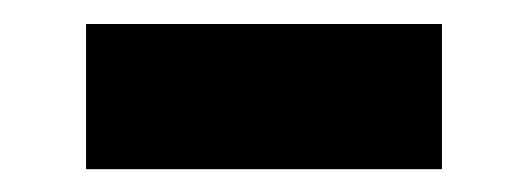

<svg xmlns="http://www.w3.org/2000/svg" viewBox="-20 -366 452 164"><path d="M53.5 -221.5V-345.5H357.5V-221.5Z"/></svg>

Font: Encode Sans SemiCondensed
Style: Bold
Weight: 700
Width: 4
Designer: Multiple Designers
Foundry: Impallari Type
Version: Version 3.002